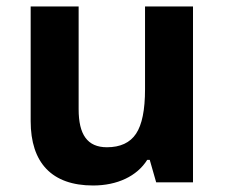

<svg xmlns="http://www.w3.org/2000/svg" viewBox="-20 -566 697 596"><path d="M579.1 0V-545.9H430.2V-289.1C430.2 -224.6 420.9 -178.7 402.3 -150.9C383.8 -123 353.5 -108.9 312 -108.9C251 -108.9 224.1 -148.4 224.1 -227.1V-545.9H75.2V-189.9C75.2 -61 140.6 9.8 269 9.8C343.8 9.8 405.3 -19 437 -69.8H444.8L464.8 0Z"/></svg>

Font: Sahel
Style: Bold
Weight: 700
Foundry: Saber Rastikerdar (saber.rastikerdar@gmail.com)
Version: Version 3.4.0